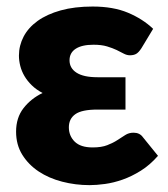

<svg xmlns="http://www.w3.org/2000/svg" viewBox="-20 -546 500 573"><path d="M451.5 -81Q427.5 -53.5 400.2 -36.5Q373 -19.5 346 -10Q319 -0.5 293.5 3Q268 6.5 247.5 6.5Q205 6.5 165.5 -3.8Q126 -14 95.5 -34.2Q65 -54.5 46.5 -84.2Q28 -114 28 -153Q28 -194.5 50 -223Q72 -251.5 107 -268.5Q88 -278.5 74.8 -291.5Q61.5 -304.5 53 -319Q44.5 -333.5 40.5 -349.2Q36.5 -365 36.5 -380Q36.5 -410 50.5 -436.8Q64.5 -463.5 92.2 -483.5Q120 -503.5 161.2 -515Q202.5 -526.5 256.5 -526.5Q318 -526.5 362 -508Q406 -489.5 437 -460L402 -402Q393.5 -389 386 -385Q378.5 -381 368 -381Q358.5 -381 349.2 -386Q340 -391 328 -396.8Q316 -402.5 299.5 -407.5Q283 -412.5 259 -412.5Q224.5 -412.5 206 -400.5Q187.5 -388.5 187.5 -366Q187.5 -342.5 208.5 -329Q229.5 -315.5 271 -315.5H354.5V-219H271Q224 -219 204.8 -205.2Q185.5 -191.5 185.5 -166Q185.5 -140.5 203 -123.2Q220.5 -106 256.5 -106Q283 -106 300.2 -112.8Q317.5 -119.5 330.2 -127.8Q343 -136 353.8 -143Q364.5 -150 378.5 -150Q397 -150 406.5 -136.5Z"/></svg>

Font: Lato 2
Style: Regular
Weight: 900
Designer: Lukasz Dziedzic with Adam Twardoch and Botio Nikoltchev
Foundry: tyPoland Lukasz Dziedzic
Version: Version 2.015; 2015-08-06; http://www.latofonts.com/